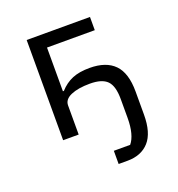

<svg xmlns="http://www.w3.org/2000/svg" viewBox="-130 -623 860 929"><g transform="rotate(-20 300.0 -158.0)"><path d="M323 132H407Q423 113 431.5 81Q440 49 440 5V-92Q440 -159 413.5 -186Q387 -213 325 -213Q264 -213 227 -197Q190 -181 190 -150V0H110V-516H436V-448H190V-223H195Q224 -255 260 -270Q296 -285 349 -285Q434 -285 477 -241Q520 -197 520 -102V17Q520 111 480 155.5Q440 200 369 200H323Z"/></g></svg>

Font: iA Writer Duo V
Style: Regular
Weight: 400
Designer: Mike Abbink, Paul van der Laan, Pieter van Rosmalen, Oliver Reichenstein
Foundry: Information Architects Inc.
Version: Version 2.000